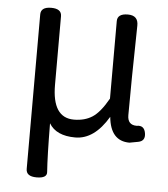

<svg xmlns="http://www.w3.org/2000/svg" viewBox="-53 -591 734 837"><g transform="rotate(5 314.0 -172.0)"><path d="M183 -210Q183 -66 278 -66Q325 -66 358.5 -87.5Q392 -109 427 -171V-510Q427 -543 473 -543Q519 -543 518 -498Q513 -243 513 -106Q513 -63 553 -63Q586 -69 592 -34.5Q598 0 566 6L528 13Q445 13 435 -92Q374 11 290.5 11Q207 11 176 -41Q177 105 182 172Q184 199 138 199Q92 199 92 166V-510Q92 -543 137.5 -543Q183 -543 183 -510Z"/></g></svg>

Font: Raw Maruko Gothic CJK TC
Style: Regular
Weight: 400
Version: Version 1.001